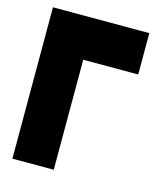

<svg xmlns="http://www.w3.org/2000/svg" viewBox="-105 -765 710 843"><g transform="rotate(15 250.0 -344.0)"><path d="M469 -500H219V0H31V-688H469Z"/></g></svg>

Font: CostaRica
Style: Normal
Weight: 900
Version: Version 1.3